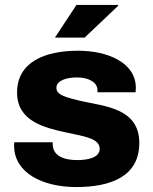

<svg xmlns="http://www.w3.org/2000/svg" viewBox="-20 -744 619 776"><path d="M202 -592H322L458 -721L457 -724H289ZM288 12C428 12 543 -31 543 -166C543 -307 404 -314 306 -336C251 -350 208 -358 208 -389C208 -420 252 -431 291 -431C338 -431 374 -412 374 -379V-371H528C528 -373 529 -382 529 -389C529 -490 417 -539 295 -539C161 -539 49 -493 49 -370C49 -255 157 -228 250 -208C321 -193 383 -184 383 -143C383 -104 329 -97 291 -97C239 -97 194 -114 193 -160V-169H38C37 -165 37 -160 37 -155C37 -46 151 12 288 12Z"/></svg>

Font: Archivo ExtraBold
Style: Regular
Weight: 800
Designer: Hector Gatti
Foundry: Omnibus-Type
Version: Version 2.001